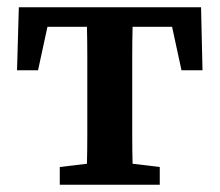

<svg xmlns="http://www.w3.org/2000/svg" viewBox="-20 -510 606 530"><path d="M27 -316 32 -490H535L539 -316H481L455 -436H346Q345 -397 345 -353.5Q345 -310 345 -274V-215Q345 -180 345 -138Q345 -96 346 -58L421 -49V0H145V-49L220 -58Q221 -96 221 -138Q221 -180 221 -215V-274Q221 -310 221 -353.5Q221 -397 220 -436H111L85 -316Z"/></svg>

Font: Source Serif 4 SmText Semibold
Style: Regular
Weight: 600
Designer: Frank Grießhammer
Foundry: Adobe
Version: Version 4.005;hotconv 1.1.0;makeotfexe 2.6.0